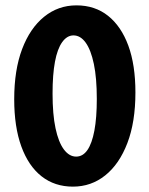

<svg xmlns="http://www.w3.org/2000/svg" viewBox="-20 -687 557 716"><path d="M252 9Q184 9 135 -29.5Q86 -68 59.5 -141Q33 -214 33 -317Q33 -426 62.5 -504Q92 -582 144.5 -624.5Q197 -667 265 -667Q334 -667 383 -628Q432 -589 458.5 -517Q485 -445 485 -342Q485 -232 455 -153.5Q425 -75 372.5 -33Q320 9 252 9ZM264 -103Q289 -103 306 -127.5Q323 -152 332 -200Q341 -248 341 -318Q341 -396 330 -448.5Q319 -501 299.5 -528Q280 -555 254 -555Q230 -555 212 -530Q194 -505 185 -457Q176 -409 176 -338Q176 -261 187 -209Q198 -157 218 -130Q238 -103 264 -103Z"/></svg>

Font: Ysabeau Office ExtraBold
Style: Regular
Weight: 800
Designer: Christian Thalmann (Catharsis Fonts)
Version: Version 2.001;gftools[0.9.30]; featfreeze: tnum,lnum,ss02